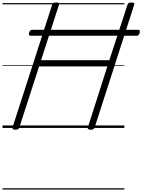

<svg xmlns="http://www.w3.org/2000/svg" viewBox="-20 -1031 1147 1547"><path d="M103 14Q75 14 81 -5L400 -992Q403 -1002 410.5 -1006.5Q418 -1011 433 -1011Q462 -1011 455 -992L311 -546H861L1007 -992Q1010 -1002 1017 -1006.5Q1024 -1011 1040 -1011Q1068 -1011 1061 -992L743 -5Q740 5 732.5 9.5Q725 14 710 14Q682 14 688 -5L845 -496H295L136 -5Q133 5 125.5 9.5Q118 14 103 14ZM229 -743Q216 -743 214 -750Q212 -757 215 -768Q218 -778 223.5 -784.5Q229 -791 241 -791H1091Q1104 -791 1106 -784Q1108 -777 1105 -767Q1103 -756 1097.5 -749.5Q1092 -743 1079 -743ZM0 486H982V496H0ZM0 -20H982V0H0ZM0 -505H982V-500H0ZM0 -1006H982V-996H0Z"/></svg>

Font: Playwrite CA Guides
Style: Regular
Weight: 400
Designer: Veronika Burian, José Scaglione
Foundry: TypeTogether
Version: Version 1.003